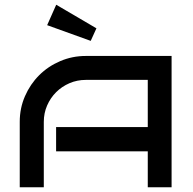

<svg xmlns="http://www.w3.org/2000/svg" viewBox="-20 -787 813 807"><path d="M701.2 0H601.1V-150.9H215.8V-252.9H601.1V-451.2H340.8Q304.2 -451.2 272 -437.3Q239.7 -423.3 215.8 -399.4Q191.9 -375.5 178 -343.5Q164.1 -311.5 164.1 -274.9V0H63V-274.9Q63 -332.5 85 -382.8Q106.9 -433.1 144.5 -470.7Q182.1 -508.3 232.9 -530Q283.7 -551.8 340.8 -551.8H701.2ZM216.3 -767.1 385.3 -668 361.3 -615.2 178.2 -681.2Z"/></svg>

Font: Bruno Ace SC
Style: Regular
Weight: 400
Designer: Astigmatic (AOETI)
Foundry: Astigmatic (AOETI)
Version: Version 1.000